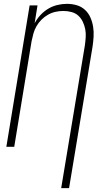

<svg xmlns="http://www.w3.org/2000/svg" viewBox="-20 -763 540 998"><path d="M298 215 421 -526Q424 -547 425.5 -569Q427 -591 423 -611.5Q419 -632 410 -650.5Q401 -669 386.5 -682Q372 -695 351.5 -700.5Q331 -706 309 -706Q289 -706 268.5 -701.5Q248 -697 229.5 -686.5Q211 -676 195.5 -660.5Q180 -645 169.5 -626.5Q159 -608 153.5 -588Q148 -568 144 -548L54 0H13L134 -735H175L160 -642Q172 -665 190 -684.5Q208 -704 230.5 -717.5Q253 -731 278 -737Q303 -743 328 -743Q354 -743 378.5 -736Q403 -729 421.5 -712Q440 -695 450 -672Q460 -649 464 -624Q468 -599 466.5 -572.5Q465 -546 461 -520L339 215Z"/></svg>

Font: Iosevka SS18 Extralight
Style: Italic
Weight: 200
Italic angle: -9°
Monospace: yes
Designer: Belleve Invis
Foundry: Belleve Invis
Version: Version 25.1.1; ttfautohint (v1.8.4)